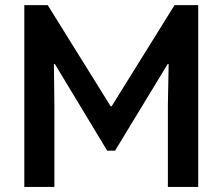

<svg xmlns="http://www.w3.org/2000/svg" viewBox="-20 -740 880 760"><path d="M76.2 -719.7H168.9L418 -319.3H421.9L670.9 -719.7H764.6V0H644.5V-322.3L647.5 -486.3H643.6L435.5 -143.6H404.3L197.3 -486.3H193.4L195.3 -322.3V0H76.2Z"/></svg>

Font: Reddit Sans Vanilla SemiBold
Style: Regular
Weight: 600
Designer: Stephen Hutchings
Foundry: Reddit
Version: Version 1.013